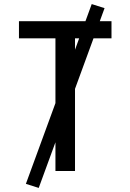

<svg xmlns="http://www.w3.org/2000/svg" viewBox="-20 -839 640 942"><path d="M252 0V-651H73V-735H527V-651H348V0ZM170 83 107 63 430 -819 493 -799Z"/></svg>

Font: Iosevka Curly Medium Extended
Style: Regular
Weight: 500
Width: 7
Monospace: yes
Designer: Belleve Invis
Foundry: Belleve Invis
Version: Version 11.1.0; ttfautohint (v1.8.3)